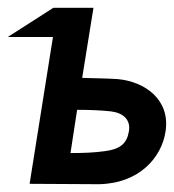

<svg xmlns="http://www.w3.org/2000/svg" viewBox="-44 -473 447 493"><path d="M-24 -378H92L32 -1L210 0C314 -2 371 -69 381 -135C394 -217 328 -264 257 -270C225 -272 193 -272 167 -273L196 -453H93ZM137 -80 154 -191C183 -191 214 -190 241 -187C273 -183 292 -165 287 -136C282 -105 265 -90 226 -85C198 -81 169 -80 137 -80Z"/></svg>

Font: Rabbid Highway Sign II Hop
Style: Obl
Weight: 400
Foundry: Cannot Into Space Fonts
Version: Version 0.277